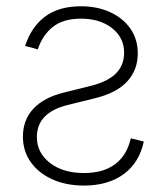

<svg xmlns="http://www.w3.org/2000/svg" viewBox="-20 -573 527 605"><path d="M59.1 -428.2Q78.6 -488.3 122.1 -520.8Q165.5 -553.2 234.9 -553.2Q287.1 -553.2 327.6 -534.4Q368.2 -515.6 391.1 -482.4Q414.1 -449.2 414.1 -404.8Q414.1 -352.5 380.9 -316.4Q347.7 -280.3 280.3 -263.7L193.4 -242.2Q96.2 -218.3 96.2 -141.1Q96.2 -91.8 137.2 -59.8Q178.2 -27.8 244.6 -27.8Q305.7 -27.8 342.8 -55.7Q379.9 -83.5 392.1 -137.2L433.1 -127Q418.9 -60.5 369.9 -24.4Q320.8 11.7 244.6 11.7Q188 11.7 144.5 -8.1Q101.1 -27.8 76.7 -62.5Q52.2 -97.2 52.2 -142.6Q52.2 -195.3 85.4 -230.7Q118.7 -266.1 182.6 -281.7L267.1 -302.7Q319.8 -315.9 345.5 -341.8Q371.1 -367.7 371.1 -406.7Q371.1 -454.6 333 -484.4Q294.9 -514.2 234.9 -514.2Q178.7 -514.2 146.2 -488Q113.8 -461.9 99.1 -417.5Z"/></svg>

Font: Inter Tight ExtraLight
Style: Regular
Weight: 250
Designer: Rasmus Andersson
Foundry: rsms
Version: Version 3.004